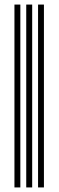

<svg xmlns="http://www.w3.org/2000/svg" viewBox="-20 -820 256 840"><path d="M146.5 0V-800H172.2V0ZM43.2 0V-800H69V0ZM94.8 0V-800H120.8V0Z"/></svg>

Font: Big Shoulders Inline Display Thin ExtraBold
Style: Regular
Weight: 800
Version: Version 2.002